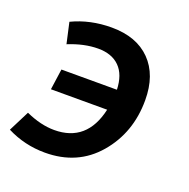

<svg xmlns="http://www.w3.org/2000/svg" viewBox="-148 -629 727 738"><g transform="rotate(20 215.5 -260.0)"><path d="M110 10Q243 10 323.5 -84Q404 -178 404 -311Q404 -414 347 -472Q290 -530 188 -530Q100 -530 27 -495L46 -410Q110 -436 167 -436Q223 -436 254.5 -404.5Q286 -373 288 -312H61L49 -227H279Q247 -84 114 -84Q59 -84 -3 -112L-46 -27Q27 10 110 10Z"/></g></svg>

Font: Brisa Sans Medium
Style: Italic
Weight: 600
Italic angle: -8°
Designer: Dalton Maag Ltd
Foundry: Dalton Maag Ltd
Version: Version 1.101;July 10, 2019;FontCreator 11.5.0.2425 64-bit